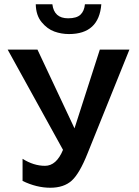

<svg xmlns="http://www.w3.org/2000/svg" viewBox="-20 -882 652 902"><path d="M148 -862H226Q234 -796 300 -796Q340 -796 358 -813Q376 -830 379 -862H456Q445 -722 304 -722Q268 -722 235 -734Q202 -746 175.5 -778Q149 -810 148 -862ZM276 -178Q245 -103 191.5 -103Q138 -103 86 -136V-32Q152 0 216 0Q280 0 317 -33.5Q354 -67 392 -163L588 -649H449L330 -279L156 -649H16Z"/></svg>

Font: Karmilla
Style: Bold
Weight: 700
Designer: Jonathan Pinhorn
Version: Version 1.000